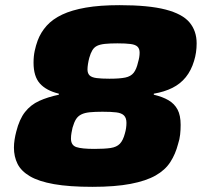

<svg xmlns="http://www.w3.org/2000/svg" viewBox="-20 -716 782 744"><path d="M338 8Q248 8 189 -2.5Q130 -13 96 -33Q62 -53 48 -81Q34 -109 34 -144Q34 -159 36.5 -175Q39 -191 43 -206Q55 -254 77 -282Q99 -310 132 -325Q165 -340 208 -349V-353Q159 -365 134.5 -392.5Q110 -420 110 -473Q110 -498 114.5 -519Q119 -540 126 -559Q138 -591 161 -616.5Q184 -642 221 -659.5Q258 -677 312.5 -686.5Q367 -696 443 -696Q556 -696 621.5 -679Q687 -662 714.5 -629Q742 -596 742 -548Q742 -530 739.5 -513Q737 -496 732 -480Q721 -443 700 -417Q679 -391 648 -375.5Q617 -360 576 -353V-349Q610 -341 633 -327.5Q656 -314 668 -291.5Q680 -269 680 -232Q680 -213 678 -194.5Q676 -176 670 -158Q660 -119 640 -88Q620 -57 583 -36Q546 -15 486 -3.5Q426 8 338 8ZM346 -139Q385 -139 408.5 -142.5Q432 -146 444.5 -159Q457 -172 464 -199Q467 -209 468.5 -219.5Q470 -230 470 -240Q470 -259 460.5 -268.5Q451 -278 431 -280.5Q411 -283 377 -283Q348 -283 328 -281Q308 -279 295 -272.5Q282 -266 274.5 -254Q267 -242 261 -221Q259 -212 257 -201Q255 -190 255 -179Q255 -153 276 -146Q297 -139 346 -139ZM404 -411Q444 -411 465.5 -415.5Q487 -420 498 -434Q509 -448 515 -475Q518 -485 519.5 -494Q521 -503 521 -512Q521 -527 513 -535Q505 -543 486 -545.5Q467 -548 435 -548Q406 -548 387 -546Q368 -544 356.5 -538.5Q345 -533 338 -521.5Q331 -510 326 -492Q323 -481 321 -468.5Q319 -456 319 -447Q319 -432 327 -424Q335 -416 354 -413.5Q373 -411 404 -411Z"/></svg>

Font: Saira SemiExpanded ExtraBold
Style: Italic
Weight: 800
Width: 6
Italic angle: -12°
Designer: Hector Gatti with collaboration of the Omnibus-Type team
Foundry: Omnibus-Type
Version: Version 1.101